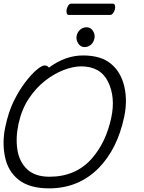

<svg xmlns="http://www.w3.org/2000/svg" viewBox="-25 -1018 790 1056"><path d="M494.5 -807Q490 -785 475 -772Q460 -759 439 -759Q418 -759 405 -779.5Q392 -800 396.5 -821Q401 -842 416 -855Q431 -868 452 -868Q473 -868 486 -848.5Q499 -829 494.5 -807ZM342 -968Q345 -980 351.5 -989Q358 -998 367 -998H595Q604 -998 607 -989Q610 -980 607 -967Q604 -955 597 -945.5Q590 -936 581 -936H353Q345 -936 342 -945.5Q339 -955 342 -968ZM244 -646Q334 -713 432 -713Q530 -713 585 -667.5Q640 -622 658.5 -543Q677 -464 658 -375Q621 -200 519 -95Q408 18 245 18Q138 18 78.5 -28.5Q19 -75 2.5 -155Q-14 -235 4 -319.5Q22 -404 51 -462.5Q80 -521 113.5 -565Q147 -609 176 -633.5Q205 -658 220.5 -658Q236 -658 244 -646ZM247 -46Q391 -46 479 -145Q558 -234 587 -371Q611 -483 569.5 -568Q528 -653 421 -653Q378 -653 325.5 -633Q273 -613 222.5 -573.5Q172 -534 133 -475Q94 -416 77 -337.5Q60 -259 71 -192.5Q82 -126 125.5 -86Q169 -46 247 -46Z"/></svg>

Font: LXGW Bright GB
Style: Italic
Weight: 400
Italic angle: -12°
Designer: Christian Thalmann (Catharsis Fonts)
Foundry: LXGW / Christian Thalmann (Catharsis Fonts) / Fontworks Inc.
Version: Version 5.510